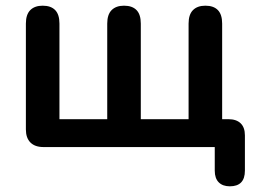

<svg xmlns="http://www.w3.org/2000/svg" viewBox="-20 -517 902 675"><path d="M788 138Q763 138 749 124Q735 110 735 83V0H133Q103 0 87 -16Q71 -32 71 -62V-434Q71 -466 86.5 -481.5Q102 -497 130 -497Q159 -497 174 -481.5Q189 -466 189 -434V-98H357V-434Q357 -466 372.5 -481.5Q388 -497 416 -497Q445 -497 460 -481.5Q475 -466 475 -434V-98H643V-434Q643 -466 658.5 -481.5Q674 -497 702 -497Q731 -497 746 -481.5Q761 -466 761 -434V-40L703 -98H783Q811 -98 826 -83.5Q841 -69 841 -41V83Q841 138 788 138Z"/></svg>

Font: Nunito
Style: Bold
Weight: 700
Designer: Vernon Adams
Foundry: Vernon Adams
Version: Version 3.602